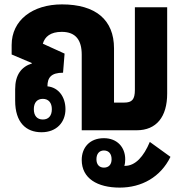

<svg xmlns="http://www.w3.org/2000/svg" viewBox="-20 -593 842 874"><path d="M169 9C238 9 278 -37 278 -96C278 -151 247 -195 196 -200C196 -240 213 -262 267 -262L274 -349L175 -394C184 -426 210 -448 261 -448C326 -448 352 -409 352 -344V0H602C692 0 741 -61 741 -167V-560H594V-184C594 -140 581 -126 545 -126H499V-373C499 -503 415 -573 262 -573C128 -573 33 -501 33 -388V-345L125 -306V-304C77 -289 49 -252 49 -187V-135C49 -35 99 9 169 9ZM175 -49C149 -49 134 -66 134 -96C134 -126 149 -143 175 -143C201 -143 216 -125 216 -96C216 -66 201 -49 175 -49ZM525 261C625 261 711 213 756 121L662 53C634 120 596 162 549 162H546C549 153 550 143 550 132C550 77 513 36 453 36C387 36 352 80 352 135C352 219 423 261 525 261ZM453 170C432 170 419 156 419 132C419 107 432 92 453 92C475 92 488 107 488 132C488 156 475 170 453 170Z"/></svg>

Font: Noto Sans Thai Looped Condensed ExtraBold
Style: Regular
Weight: 800
Width: 3
Designer: Sasikarn Vongin, Ben Mitchell
Foundry: The Fontpad Ltd
Version: Version 1.001